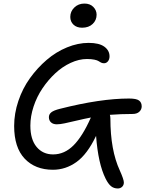

<svg xmlns="http://www.w3.org/2000/svg" viewBox="-20 -923 822 1087"><path d="M444.8 -766.1Q414.1 -766.1 396 -783.4Q377.9 -800.8 377.9 -827.1Q377.9 -858.4 400.9 -880.6Q423.8 -902.8 458 -902.8Q489.7 -902.8 508.3 -883.8Q526.9 -864.7 526.9 -839.8Q526.9 -808.6 504.6 -787.4Q482.4 -766.1 444.8 -766.1ZM301.8 -219.2Q280.8 -219.2 268.8 -230.2Q256.8 -241.2 256.8 -259.8Q256.8 -275.9 270.5 -287.1Q284.2 -298.3 319.8 -307.1Q548.8 -365.2 710.9 -365.2Q752 -365.2 767.1 -354Q782.2 -342.8 782.2 -320.8Q782.2 -303.2 768.8 -290.5Q755.4 -277.8 730 -277.8Q665.5 -277.8 602.1 -272.9Q605 -262.7 605 -251Q605 -73.2 658.2 42Q681.2 93.3 681.2 109.9Q681.2 125.5 671.1 134.8Q661.1 144 647 144Q624.5 144 608.6 131.1Q592.8 118.2 578.1 88.9Q535.6 3.9 523.9 -153.8Q474.1 -49.3 412.8 -5.6Q351.6 38.1 279.8 38.1Q179.2 38.1 119.6 -24.9Q60.1 -87.9 60.1 -210Q60.1 -280.8 84 -351.6Q107.9 -422.4 149.7 -480.5Q191.4 -538.6 244.4 -584Q297.4 -629.4 359.4 -654.8Q421.4 -680.2 481.9 -680.2Q541.5 -680.2 570.8 -658.7Q600.1 -637.2 600.1 -604Q600.1 -586.9 591.1 -575.9Q582 -564.9 568.8 -564.9Q560.1 -564.9 552.2 -568.6Q544.4 -572.3 538.1 -576.9Q531.7 -581.5 514.6 -585.2Q497.6 -588.9 472.2 -588.9Q427.2 -588.9 380.1 -567.1Q333 -545.4 292.7 -507.8Q252.4 -470.2 220.5 -422.9Q188.5 -375.5 170.2 -320.1Q151.9 -264.6 151.9 -211.9Q151.9 -133.3 187.3 -91.1Q222.7 -48.8 280.8 -48.8Q345.2 -48.8 396.5 -100.3Q447.8 -151.9 494.1 -256.8L495.1 -257.8Q459 -251 416 -240.7Q373 -230.5 346.4 -224.9Q319.8 -219.2 301.8 -219.2Z"/></svg>

Font: Shantell Sans Irregular Bouncy
Style: Regular
Weight: 400
Designer: Stephen Nixon, Anya Danilova, Shantell Martin
Foundry: Arrow Type
Version: Version 1.006;[9816181b4]